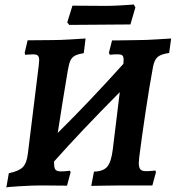

<svg xmlns="http://www.w3.org/2000/svg" viewBox="-20 -819 776 848"><path d="M736 -649 727 -585Q691 -580 676.5 -567.5Q662 -555 656 -525Q640 -439 622.5 -322Q605 -205 595 -125Q593 -105 593 -99Q593 -79 600 -71Q607 -63 625 -63Q640 -63 652.5 -64.5Q665 -66 666 -66L669 -59L653 0H518Q480 0 439 1Q398 2 383 2L395 -61Q436 -62 453.5 -82.5Q471 -103 478 -158L509 -412Q341 -243 219 -106Q218 -80 224 -71Q230 -62 248 -62Q263 -62 275.5 -63.5Q288 -65 289 -65L292 -59L276 1L165 0Q124 0 66.5 3.5Q9 7 8 9L19 -54Q63 -63 80.5 -80.5Q98 -98 103 -140L151 -529L153 -553Q153 -568 147 -573.5Q141 -579 126 -579Q115 -579 105 -578Q95 -577 91 -577L89 -586L102 -641L213 -642Q245 -642 294 -645Q343 -648 358 -649L350 -584Q323 -580 310 -572.5Q297 -565 290.5 -550.5Q284 -536 279 -505Q257 -375 235 -232Q370 -365 525 -537Q526 -544 526 -554Q526 -569 520.5 -574Q515 -579 500 -579Q483 -579 474.5 -578Q466 -577 465 -577L461 -586L475 -641Q475 -640 494 -640.5Q513 -641 529 -641Q551 -642 593 -642Q622 -642 671 -645Q720 -648 736 -649ZM556 -711 420 -710 286 -709 277 -720 300 -794 448 -793Q478 -793 518.5 -795.5Q559 -798 571 -799L578 -786Z"/></svg>

Font: Alegreya SC
Style: Bold Italic
Weight: 700
Italic angle: -7°
Designer: Juan Pablo del Peral
Foundry: Huerta Tipografica
Version: Version 2.007; ttfautohint (v1.6)